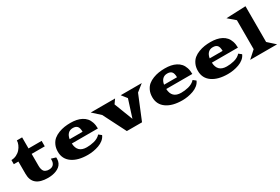

<svg xmlns="http://www.w3.org/2000/svg" viewBox="83 -1898 4436 3042"><g transform="rotate(-30 2301.0 -377.0)"><path d="M113.3 -213.4V-440.9H29.3V-516.6Q78.6 -516.6 123 -538.3Q167.5 -560.1 196.5 -593.8Q225.6 -627.4 242.7 -667Q259.8 -706.5 259.8 -743.2H356V-540.5H595.7V-440.9H356V-221.7Q356 -186.5 363.5 -161.1Q371.1 -135.7 382.1 -121.8Q393.1 -107.9 410.2 -99.9Q427.2 -91.8 441.4 -89.6Q455.6 -87.4 473.6 -87.4Q524.4 -87.4 553 -116.7Q581.5 -146 581.5 -203.6Q581.5 -216.3 580.6 -223.1L664.6 -198.2Q666 -185.1 666 -173.3Q666 -131.8 649.9 -98.6Q633.8 -65.4 607.2 -43.7Q580.6 -22 544.7 -7.6Q508.8 6.8 471.2 12.9Q433.6 19 393.1 19Q113.3 19 113.3 -213.4Z M731.9 -262.2Q731.9 -331.1 756.8 -384.5Q781.7 -438 821 -470.2Q860.4 -502.4 914.6 -523.2Q968.8 -543.9 1021.5 -551.8Q1074.2 -559.6 1131.8 -559.6Q1190.4 -559.6 1239.5 -549.8Q1288.6 -540 1331.1 -518.1Q1373.5 -496.1 1403.1 -462.6Q1432.6 -429.2 1449.5 -378.9Q1466.3 -328.6 1466.3 -265.1H989.3Q996.1 -94.2 1166.5 -94.2Q1199.7 -94.2 1231.7 -97.9Q1263.7 -101.6 1299.6 -110.4Q1335.4 -119.1 1367.4 -137Q1399.4 -154.8 1421.9 -180.2L1471.7 -141.1Q1454.1 -98.1 1414.8 -65.9Q1375.5 -33.7 1325.2 -15.9Q1274.9 2 1224.1 10.5Q1173.3 19 1122.6 19Q941.9 19 836.9 -54.9Q731.9 -128.9 731.9 -262.2ZM993.2 -341.3H1230Q1230 -411.6 1204.3 -440.9Q1178.7 -470.2 1124.5 -470.2Q1069.8 -470.2 1036.6 -436.8Q1003.4 -403.3 993.2 -341.3Z M1842.8 0 1631.8 -416 1494.1 -540.5H1939.5L1885.3 -463.4L2016.6 -123L2118.7 -443.4L2042.5 -540.5H2427.7L2301.3 -439.5L2120.6 0Z M2459.5 -262.2Q2459.5 -331.1 2484.4 -384.5Q2509.3 -438 2548.6 -470.2Q2587.9 -502.4 2642.1 -523.2Q2696.3 -543.9 2749 -551.8Q2801.8 -559.6 2859.4 -559.6Q2918 -559.6 2967 -549.8Q3016.1 -540 3058.6 -518.1Q3101.1 -496.1 3130.6 -462.6Q3160.2 -429.2 3177 -378.9Q3193.8 -328.6 3193.8 -265.1H2716.8Q2723.6 -94.2 2894 -94.2Q2927.2 -94.2 2959.2 -97.9Q2991.2 -101.6 3027.1 -110.4Q3063 -119.1 3095 -137Q3127 -154.8 3149.4 -180.2L3199.2 -141.1Q3181.6 -98.1 3142.3 -65.9Q3103 -33.7 3052.7 -15.9Q3002.4 2 2951.7 10.5Q2900.9 19 2850.1 19Q2669.4 19 2564.5 -54.9Q2459.5 -128.9 2459.5 -262.2ZM2720.7 -341.3H2957.5Q2957.5 -411.6 2931.9 -440.9Q2906.2 -470.2 2852.1 -470.2Q2797.4 -470.2 2764.2 -436.8Q2731 -403.3 2720.7 -341.3Z M3293.9 -262.2Q3293.9 -331.1 3318.8 -384.5Q3343.8 -438 3383.1 -470.2Q3422.4 -502.4 3476.6 -523.2Q3530.8 -543.9 3583.5 -551.8Q3636.2 -559.6 3693.8 -559.6Q3752.4 -559.6 3801.5 -549.8Q3850.6 -540 3893.1 -518.1Q3935.5 -496.1 3965.1 -462.6Q3994.6 -429.2 4011.5 -378.9Q4028.3 -328.6 4028.3 -265.1H3551.3Q3558.1 -94.2 3728.5 -94.2Q3761.7 -94.2 3793.7 -97.9Q3825.7 -101.6 3861.6 -110.4Q3897.5 -119.1 3929.4 -137Q3961.4 -154.8 3983.9 -180.2L4033.7 -141.1Q4016.1 -98.1 3976.8 -65.9Q3937.5 -33.7 3887.2 -15.9Q3836.9 2 3786.1 10.5Q3735.4 19 3684.6 19Q3503.9 19 3398.9 -54.9Q3293.9 -128.9 3293.9 -262.2ZM3555.2 -341.3H3792Q3792 -411.6 3766.4 -440.9Q3740.7 -470.2 3686.5 -470.2Q3631.8 -470.2 3598.6 -436.8Q3565.4 -403.3 3555.2 -341.3Z M4099.1 0 4231.4 -119.1V-649.4L4103.5 -758.8L4459.5 -773.4V-119.1L4591.8 0Z"/></g></svg>

Font: Goblin
Style: Regular
Weight: 400
Designer: Riccardo De Franceschi
Foundry: Sorkin Type Co.
Version: Version 1.001